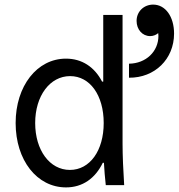

<svg xmlns="http://www.w3.org/2000/svg" viewBox="-20 -805 777 835"><path d="M440 0H520C516 -63 513 -129 513 -180V-740H429V-450H424C391 -514 336 -550 267 -550C141 -550 48 -431 48 -270C48 -108 141 10 267 10C339 10 394 -29 427 -97H432C434 -65 436 -33 440 0ZM541 -528V-467C653 -466 737 -548 737 -659C737 -732 700 -785 646 -785C606 -785 574 -755 574 -714C574 -677 599 -648 633 -648C646 -648 659 -653 668 -661C668 -657 669 -653 669 -649C669 -581 615 -529 541 -528ZM284 -66C196 -66 133 -152 133 -270C133 -388 197 -474 285 -474C371 -474 431 -391 431 -270C431 -150 371 -66 284 -66Z"/></svg>

Font: CommitMono
Style: 400Regular
Weight: 400
Monospace: yes
Designer: Eigil Nikolajsen
Foundry: Eigil Nikolajsen
Version: Version 1.143